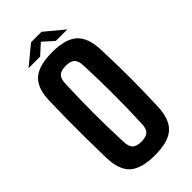

<svg xmlns="http://www.w3.org/2000/svg" viewBox="-287 -1000 1078 1078"><g transform="rotate(-45 251.5 -461.5)"><path d="M251 9Q144 9 96.5 -34Q49 -77 47 -177Q45 -259 44.5 -330Q44 -401 44.5 -472Q45 -543 47 -624Q49 -723 96.5 -766Q144 -809 251 -809Q357 -809 404.5 -766Q452 -723 455 -624Q458 -542 459 -471Q460 -400 459 -329Q458 -258 455 -177Q452 -77 404.5 -34Q357 9 251 9ZM251 -99Q289 -99 305.5 -115Q322 -131 323 -170Q328 -291 328 -400Q328 -509 323 -630Q322 -669 305.5 -685Q289 -701 251 -701Q213 -701 196.5 -685Q180 -669 179 -630Q174 -510 174 -401Q174 -292 179 -170Q180 -131 196.5 -115Q213 -99 251 -99ZM94 -839 207 -932H290L402 -839H311L248 -895L186 -839Z"/></g></svg>

Font: Big Shoulders Text ExtraBold
Style: Regular
Weight: 800
Designer: Patric King
Foundry: XO Type Co
Version: Version 1.000; ttfautohint (v1.8.2)